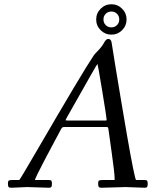

<svg xmlns="http://www.w3.org/2000/svg" viewBox="-20 -872 728 898"><path d="M450.8 -730.8Q429.9 -751.7 429.9 -781Q429.9 -810.3 450.8 -831.2Q471.7 -852.1 501 -852.1Q530.3 -852.1 551.1 -831.2Q572 -810.3 572 -781Q572 -751.7 551.1 -730.8Q530.3 -710 501 -710Q471.7 -710 450.8 -730.8ZM474.5 -807.5Q463.9 -796.9 463.9 -781Q463.9 -765.1 474.5 -754.5Q485.1 -743.9 500.9 -743.9Q516.6 -743.9 527.2 -754.5Q537.8 -765.1 537.8 -781Q537.8 -796.9 527.2 -807.5Q516.6 -818.1 500.9 -818.1Q485.1 -818.1 474.5 -807.5ZM106.9 2.9 33 6.1Q22.7 6.1 19.9 2.2Q17.1 -1.7 17.1 -13.3Q17.1 -24.9 21.1 -27.5Q25.1 -30 38.1 -30H70.1Q77.9 -39.3 147.5 -159.2Q369.9 -541.3 418 -612.1Q423.1 -619.6 432.6 -628.9Q456.8 -653.3 466.3 -671.6Q475.8 -689.9 486.1 -689.9Q499.8 -689.9 502.2 -671.8Q504.6 -653.6 519.3 -564.8Q533.9 -476.1 546.5 -401.1Q559.1 -326.2 574.2 -238.3Q607.4 -47.9 616 -30H657Q665.5 -30 668.2 -26.6Q670.9 -23.2 670.9 -12.7Q670.9 -2.2 668.2 2Q665.5 6.1 657 6.1L566.9 2.9L455.1 6.1Q444.8 6.1 441.9 2.1Q439 -2 439 -13.4Q439 -24.9 443 -27.5Q447 -30 460 -30H516.1V-38.1Q516.1 -61.5 502.4 -158.1Q488.8 -254.6 487.7 -264Q486.6 -273.4 485.1 -275.8Q483.6 -278.1 477.1 -278.1H283.9Q274.9 -278.1 272 -276.2Q269 -274.4 265.9 -268.6Q262.7 -262.7 243.7 -227.1Q224.6 -191.4 212.3 -168.1Q200 -144.8 182.6 -111.8Q147 -43.7 143.1 -30H209Q217.5 -30 220.2 -26.6Q222.9 -23.2 222.9 -12.7Q222.9 -2.2 220.2 2Q217.5 6.1 209 6.1ZM302 -308.1H469Q479 -308.1 479 -310.1Q479 -320.3 458.1 -446.7Q437.3 -573 435.9 -573Q434.6 -573 403.4 -518.1Q372.3 -463.1 335.7 -398.6Q299.1 -334 293.1 -323.2Q287.1 -312.5 287.1 -310.3Q287.1 -308.1 302 -308.1Z"/></svg>

Font: Fanwood Text
Style: Italic
Weight: 400
Italic angle: -9°
Version: Version 1.101